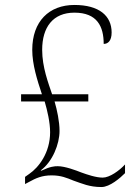

<svg xmlns="http://www.w3.org/2000/svg" viewBox="-20 -744 551 774"><path d="M389 10C423 10 465 -27 484 -46V-81C461 -56 422 -28 394 -28C367 -28 332 -40 307 -49C287 -57 242 -74 213 -74C199 -74 183 -73 147 -56L144 -57C192 -92 220 -164 220 -216C220 -254 210 -301 200 -335H336V-364H190C175 -409 150 -473 150 -543C150 -635 194 -693 280 -693C372 -693 398 -637 398 -567C415 -567 430 -579 430 -613C430 -680 380 -724 280 -724C178 -724 110 -658 110 -543C110 -484 130 -421 149 -364H65V-335H160C171 -298 182 -250 182 -211C182 -128 136 -69 98 -43L81 -31V-2L96 -10C125 -26 149 -37 188 -37C226 -37 249 -27 276 -16C311 -4 340 10 389 10Z"/></svg>

Font: Noto Serif Thai SemiCondensed ExtraLight
Style: Regular
Weight: 200
Width: 4
Designer: Monotype Design Team
Foundry: Monotype Imaging Inc.
Version: Version 2.002